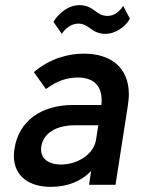

<svg xmlns="http://www.w3.org/2000/svg" viewBox="-20 -720 548 748"><path d="M285 -628C304 -628 319 -619 332 -609C346 -599 362 -588 392 -588C425 -588 467 -612 486 -647L460 -697C442 -669 420 -658 399 -658C376 -658 364 -668 351 -677C337 -687 321 -700 288 -700C252 -700 212 -674 188 -635L221 -588C232 -607 257 -628 285 -628ZM430 0 478 -308C480 -323 482 -338 482 -352C482 -458 411 -511 306 -511C248 -511 175 -493 112 -439L159 -373C201 -405 242 -418 283 -418C359 -418 376 -370 376 -330C376 -323 376 -317 375 -311H265C137 -311 54 -246 37 -144C35 -133 34 -123 34 -114C34 -28 100 8 178 8C243 8 297 -14 335 -54L327 0ZM354 -175C345 -118 281 -79 217 -79C173 -79 140 -99 140 -138C140 -142 140 -146 141 -150C150 -203 201 -232 272 -232H363Z"/></svg>

Font: Arthouse Owned Medium
Style: Italic
Weight: 500
Italic angle: -10°
Designer: Jeremy Tribby
Foundry: Tribby Type
Version: Version 1.000;PS 001.000;hotconv 1.0.88;makeotf.lib2.5.64775